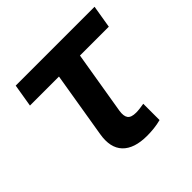

<svg xmlns="http://www.w3.org/2000/svg" viewBox="-144 -677 818 818"><g transform="rotate(-45 265.0 -267.5)"><path d="M300.3 6.3Q222.2 6.3 186.5 -31.2Q150.9 -68.8 163.1 -140.6L212.4 -438H37.6L54.7 -541H529.8L512.7 -438H338.9L291.5 -152.8Q287.1 -124 296.9 -110.4Q306.6 -96.7 336.4 -96.7Q345.7 -96.7 360.1 -98.4Q374.5 -100.1 384.3 -102.1V-3.9Q363.8 1.5 342.3 3.9Q320.8 6.3 300.3 6.3Z"/></g></svg>

Font: Inter 17pt SemiBold
Style: Italic
Weight: 600
Italic angle: -9.3988°
Version: Version 4.001;git-66647c0bb